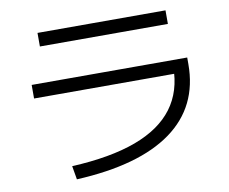

<svg xmlns="http://www.w3.org/2000/svg" viewBox="-82 -836 1164 975"><g transform="rotate(-10 500.0 -348.5)"><path d="M226 -35Q426 -45 557 -93.5Q688 -142 753.5 -229.5Q819 -317 819 -443L855 -407H95V-477H897V-443Q897 -224 729.5 -102.5Q562 19 238 35ZM170 -662V-732H830V-662Z"/></g></svg>

Font: M PLUS 2
Style: Regular
Weight: 400
Designer: Coji Morishita
Foundry: UNDERFOREST DESIGN
Version: Version 1.001